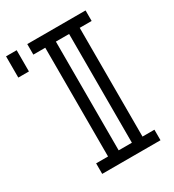

<svg xmlns="http://www.w3.org/2000/svg" viewBox="-167 -777 790 872"><g transform="rotate(-30 228.0 -340.5)"><path d="M298.8 -55.2V-625.5H229.5V-55.2ZM417 0H111.3V-55.2H173.8V-625.5H111.3V-680.7H417V-625.5H354.5V-55.2H417ZM55.7 -569.3H0V-680.7H55.7Z"/></g></svg>

Font: X Company
Style: Regular
Weight: 400
Designer: GGBotNet
Foundry: GGBotNet
Version: 0.90